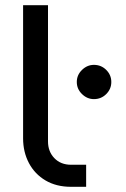

<svg xmlns="http://www.w3.org/2000/svg" viewBox="-20 -720 487 740"><path d="M342 -338Q316 -338 296 -357.5Q276 -377 276 -404Q276 -431 296 -450.5Q316 -470 342 -470Q370 -470 389.5 -450.5Q409 -431 409 -404Q409 -377 389.5 -357.5Q370 -338 342 -338ZM254 0Q197 0 155.5 -24.5Q114 -49 91.5 -91.5Q69 -134 69 -187V-700H165V-175Q165 -136 189.5 -110.5Q214 -85 254 -85H312V0Z"/></svg>

Font: MuseoModerno Thin
Style: Regular
Weight: 400
Version: Version 1.003